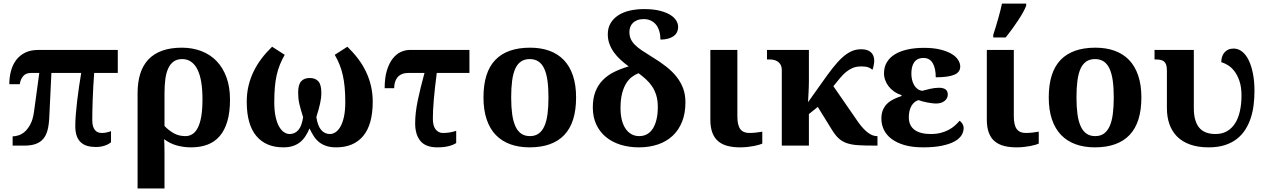

<svg xmlns="http://www.w3.org/2000/svg" viewBox="-20 -816 7096 1076"><path d="M640.1 -407.2H507.8Q504.9 -371.6 502.9 -333Q501 -294.4 499.5 -258.5Q498 -222.7 497.6 -192.4Q497.1 -162.1 497.1 -143.1Q497.1 -122.6 501.2 -108.9Q505.4 -95.2 512.5 -86.7Q519.5 -78.1 529.3 -74.5Q539.1 -70.8 550.8 -70.8Q564.9 -70.8 578.6 -74Q592.3 -77.1 602.1 -81.1V-19Q589.8 -7.8 567.4 0Q544.9 7.8 517.1 7.8Q489.7 7.8 468.5 1.5Q447.3 -4.9 432.4 -18.8Q417.5 -32.7 409.7 -55.2Q401.9 -77.6 401.9 -109.9Q401.9 -135.3 404.5 -170.9Q407.2 -206.5 411.9 -246.6Q416.5 -286.6 422.6 -328.1Q428.7 -369.6 435.1 -407.2H268.1L255.9 -153.8Q253.9 -114.3 246.1 -85.4Q238.3 -56.6 222.2 -37.6Q206.1 -18.6 180.2 -9.3Q154.3 0 117.2 0H50.8V-51.8Q66.4 -51.8 85 -57.9Q103.5 -64 120.4 -79.3Q137.2 -94.7 150.6 -120.4Q164.1 -146 169.9 -185.1L200.2 -407.2H153.8Q125 -407.2 109.9 -389.4Q94.7 -371.6 90.8 -344.2H32.2Q32.2 -383.3 41.5 -418.2Q50.8 -453.1 70.3 -479.2Q89.8 -505.4 120.6 -520.8Q151.4 -536.1 193.8 -536.1H640.1Z M1269 -257.8Q1269 -187.5 1254.2 -136.7Q1239.3 -85.9 1211.4 -53.5Q1183.6 -21 1143.3 -5.6Q1103 9.8 1051.8 9.8Q1008.3 9.8 970 -1Q931.6 -11.7 899.9 -36.1Q900.9 -22.5 901.4 -0.2Q901.9 22 901.9 48.8V240.2H751V-293Q751 -354 765.6 -401.6Q780.3 -449.2 810.8 -481.9Q841.3 -514.6 888.2 -531.7Q935.1 -548.8 999 -548.8Q1059.1 -548.8 1108.9 -529.5Q1158.7 -510.3 1194.1 -473.4Q1229.5 -436.5 1249.3 -382.3Q1269 -328.1 1269 -257.8ZM1114.7 -259.8Q1114.7 -313.5 1107.9 -355.2Q1101.1 -397 1086.9 -425.8Q1072.8 -454.6 1051.3 -469.7Q1029.8 -484.9 1001 -484.9Q972.2 -484.9 953.1 -471.2Q934.1 -457.5 922.6 -432.4Q911.1 -407.2 906.5 -371.8Q901.9 -336.4 901.9 -293V-109.9Q926.3 -84.5 954.6 -68.8Q982.9 -53.2 1019 -53.2Q1040.5 -53.2 1058.1 -64.2Q1075.7 -75.2 1088.4 -99.6Q1101.1 -124 1107.9 -163.3Q1114.7 -202.6 1114.7 -259.8Z M1863.8 9.8Q1833 9.8 1810.1 2.4Q1787.1 -4.9 1769.5 -18.6Q1752 -32.2 1739 -52Q1726.1 -71.8 1714.8 -96.2Q1704.1 -71.8 1691.2 -52Q1678.2 -32.2 1660.9 -18.6Q1643.6 -4.9 1620.8 2.4Q1598.1 9.8 1567.9 9.8Q1469.7 9.8 1416.3 -54.2Q1362.8 -118.2 1362.8 -246.1Q1362.8 -293.5 1372.8 -335.4Q1382.8 -377.4 1401.4 -415.5Q1419.9 -453.6 1446 -488Q1472.2 -522.5 1504.9 -554.2L1575.7 -508.8Q1560.1 -481.9 1548.8 -454.1Q1537.6 -426.3 1530.5 -394.8Q1523.4 -363.3 1520.3 -326.4Q1517.1 -289.6 1517.1 -244.1Q1517.1 -195.3 1524.7 -161.1Q1532.2 -127 1544.7 -105.7Q1557.1 -84.5 1572.5 -74.7Q1587.9 -64.9 1603 -64.9Q1632.3 -64.9 1651.9 -87.2Q1671.4 -109.4 1678.7 -159.2Q1671.4 -182.6 1666 -200.9Q1660.6 -219.2 1657.2 -235.4Q1653.8 -251.5 1652.3 -266.4Q1650.9 -281.2 1650.9 -296.9Q1650.9 -341.3 1667.5 -360.1Q1684.1 -378.9 1715.8 -378.9Q1747.6 -378.9 1764.2 -360.1Q1780.8 -341.3 1780.8 -296.9Q1780.8 -281.2 1779.1 -266.6Q1777.3 -252 1773.9 -236.3Q1770.5 -220.7 1765.4 -202.1Q1760.3 -183.6 1752.9 -160.2Q1760.3 -110.4 1780 -87.6Q1799.8 -64.9 1829.1 -64.9Q1844.7 -64.9 1859.9 -74.7Q1875 -84.5 1887.5 -105.7Q1899.9 -127 1907.5 -161.1Q1915 -195.3 1915 -244.1Q1915 -289.6 1911.6 -326.4Q1908.2 -363.3 1901.1 -394.8Q1894 -426.3 1882.8 -454.1Q1871.6 -481.9 1856 -508.8L1926.8 -554.2Q1959.5 -522.5 1985.8 -488Q2012.2 -453.6 2030.5 -415.5Q2048.8 -377.4 2058.8 -335.4Q2068.8 -293.5 2068.8 -246.1Q2068.8 -118.2 2015.6 -54.2Q1962.4 9.8 1863.8 9.8Z M2610.8 -407.2H2427.7Q2416.5 -319.8 2411.1 -257.6Q2405.8 -195.3 2405.8 -150.9Q2405.8 -110.4 2421.6 -90.6Q2437.5 -70.8 2461.9 -70.8Q2484.4 -70.8 2502.7 -74.2Q2521 -77.6 2536.6 -83V-14.2Q2518.6 -2.9 2492.9 3.4Q2467.3 9.8 2430.7 9.8Q2366.2 9.8 2336.4 -25.6Q2306.6 -61 2306.6 -125Q2306.6 -154.8 2310.3 -186.3Q2314 -217.8 2321 -252.2Q2328.1 -286.6 2337.6 -325.2Q2347.2 -363.8 2358.9 -407.2H2269.5Q2247.6 -407.2 2232.2 -400.6Q2216.8 -394 2207.3 -382.3Q2197.8 -370.6 2193.4 -355Q2189 -339.4 2189 -321.8H2135.7Q2135.7 -380.9 2148.4 -421.9Q2161.1 -462.9 2181.4 -488.3Q2201.7 -513.7 2226.6 -524.9Q2251.5 -536.1 2275.9 -536.1H2610.8Z M3208.5 -270Q3208.5 -128.9 3142.3 -59.6Q3076.2 9.8 2947.8 9.8Q2887.7 9.8 2839.8 -7.6Q2792 -24.9 2758.5 -59.6Q2725.1 -94.2 2707.3 -147Q2689.5 -199.7 2689.5 -270Q2689.5 -411.1 2755.6 -480Q2821.8 -548.8 2950.7 -548.8Q3010.7 -548.8 3058.3 -531.7Q3106 -514.6 3139.4 -480Q3172.9 -445.3 3190.7 -392.8Q3208.5 -340.3 3208.5 -270ZM2844.7 -270Q2844.7 -216.8 2850.3 -176.3Q2856 -135.7 2868.4 -108.4Q2880.9 -81.1 2900.9 -67.1Q2920.9 -53.2 2949.7 -53.2Q2978.5 -53.2 2998.3 -67.1Q3018.1 -81.1 3030.5 -108.4Q3043 -135.7 3048.3 -176.3Q3053.7 -216.8 3053.7 -270Q3053.7 -323.7 3048.1 -364Q3042.5 -404.3 3030 -431.2Q3017.6 -458 2997.6 -471.4Q2977.5 -484.9 2948.7 -484.9Q2919.9 -484.9 2899.9 -471.4Q2879.9 -458 2867.7 -431.2Q2855.5 -404.3 2850.1 -364Q2844.7 -323.7 2844.7 -270Z M3666.5 -215.8Q3666.5 -253.9 3657.7 -282.2Q3648.9 -310.5 3634 -332.5Q3619.1 -354.5 3599.6 -372.1Q3580.1 -389.6 3558.6 -405.8Q3539.6 -398.4 3521.5 -385Q3503.4 -371.6 3489.3 -348.9Q3475.1 -326.2 3466.3 -292.2Q3457.5 -258.3 3457.5 -210Q3457.5 -173.8 3464.6 -144.8Q3471.7 -115.7 3485.4 -95.5Q3499 -75.2 3518.3 -64.2Q3537.6 -53.2 3562.5 -53.2Q3587.4 -53.2 3606.7 -64.2Q3626 -75.2 3639.2 -96.2Q3652.3 -117.2 3659.4 -147.5Q3666.5 -177.7 3666.5 -215.8ZM3507.3 -637.2Q3507.3 -615.7 3514.4 -598.9Q3521.5 -582 3537.1 -565.9Q3552.7 -549.8 3577.4 -533.2Q3602.1 -516.6 3637.2 -495.1Q3679.2 -469.7 3713.1 -443.1Q3747.1 -416.5 3771 -386.5Q3794.9 -356.4 3808.1 -321.3Q3821.3 -286.1 3821.3 -243.2Q3821.3 -181.2 3802.5 -134Q3783.7 -86.9 3749.5 -54.9Q3715.3 -22.9 3667.2 -6.6Q3619.1 9.8 3560.5 9.8Q3504.4 9.8 3457 -5.1Q3409.7 -20 3375.2 -48.6Q3340.8 -77.1 3321.5 -118.7Q3302.2 -160.2 3302.2 -213.9Q3302.2 -265.6 3317.1 -303.2Q3332 -340.8 3358.9 -367.9Q3385.7 -395 3422.6 -413.1Q3459.5 -431.2 3503.4 -443.8Q3479 -461.4 3457.8 -481Q3436.5 -500.5 3420.7 -522.5Q3404.8 -544.4 3395.5 -569.6Q3386.2 -594.7 3386.2 -624Q3386.2 -659.2 3401.6 -685.5Q3417 -711.9 3444.1 -729.7Q3471.2 -747.6 3508.3 -756.3Q3545.4 -765.1 3589.4 -765.1Q3641.1 -765.1 3677.5 -755.9Q3713.9 -746.6 3736.6 -732.4Q3759.3 -718.3 3769.8 -700.7Q3780.3 -683.1 3780.3 -666Q3780.3 -630.9 3753.4 -612.5Q3726.6 -594.2 3681.2 -594.2Q3681.2 -619.1 3675 -640.4Q3668.9 -661.6 3657.2 -676.8Q3645.5 -691.9 3627.9 -700.4Q3610.4 -709 3587.4 -709Q3566.9 -709 3551.8 -703.1Q3536.6 -697.3 3526.6 -687.3Q3516.6 -677.2 3512 -664.3Q3507.3 -651.4 3507.3 -637.2Z M4112.3 -536.1V-164.1Q4112.3 -115.2 4128.4 -93Q4144.5 -70.8 4179.2 -70.8Q4197.3 -70.8 4216.8 -73Q4236.3 -75.2 4252 -78.1V-11.2Q4245.6 -8.3 4233.6 -4.6Q4221.7 -1 4205.3 2.2Q4189 5.4 4168.9 7.6Q4148.9 9.8 4127 9.8Q4087.9 9.8 4057.1 1.7Q4026.4 -6.3 4004.9 -24.4Q3983.4 -42.5 3972.2 -72.3Q3960.9 -102.1 3960.9 -145V-536.1Z M4586.4 -353Q4619.6 -400.4 4647.2 -435.5Q4674.8 -470.7 4700.4 -493.9Q4726.1 -517.1 4751.5 -528.6Q4776.9 -540 4806.2 -540Q4842.3 -540 4860.8 -522.9Q4879.4 -505.9 4879.4 -475.1Q4879.4 -469.2 4878.4 -462.2Q4877.4 -455.1 4876 -448Q4874.5 -440.9 4872.8 -434.8Q4871.1 -428.7 4869.1 -424.8Q4861.8 -432.6 4847.2 -438.2Q4832.5 -443.8 4808.1 -443.8Q4794.9 -443.8 4781.2 -441.7Q4767.6 -439.5 4752.9 -432.6Q4738.3 -425.8 4722.2 -413.1Q4706.1 -400.4 4688 -378.9L4650.4 -333L4790 -130.9Q4845.7 -53.2 4894 -53.2H4897.5V0H4883.3Q4828.6 0 4791.3 -2.2Q4753.9 -4.4 4727.3 -13.2Q4700.7 -22 4680.9 -39.8Q4661.1 -57.6 4642.1 -88.9L4563 -216.8L4513.2 -176.8V0H4361.3V-421.9Q4361.3 -441.9 4354.2 -453.9Q4347.2 -465.8 4336.4 -472.4Q4325.7 -479 4313.2 -481Q4300.8 -482.9 4290 -482.9H4278.3V-536.1H4513.2V-358.9Q4513.2 -345.7 4512.5 -325.9Q4511.7 -306.2 4510.7 -287.6Q4509.3 -266.1 4508.3 -243.2Z M5087.4 -403.8Q5087.4 -385.7 5091.3 -368.9Q5095.2 -352.1 5103 -338.9Q5110.8 -325.7 5122.1 -317.4Q5133.3 -309.1 5148.4 -307.1Q5169.4 -313 5194.6 -318.6Q5219.7 -324.2 5243.2 -324.2Q5265.1 -324.2 5278.3 -315.4Q5291.5 -306.6 5291.5 -286.1Q5291.5 -264.2 5273.2 -250Q5254.9 -235.8 5224.1 -235.8Q5215.8 -235.8 5202.9 -237.5Q5189.9 -239.3 5175.8 -241.9Q5161.6 -244.6 5148.7 -248Q5135.7 -251.5 5127.4 -254.9Q5102.5 -247.6 5087.9 -222.4Q5073.2 -197.3 5073.2 -158.2Q5073.2 -112.3 5105 -88.6Q5136.7 -64.9 5196.3 -64.9Q5227.1 -64.9 5251.7 -71.3Q5276.4 -77.6 5296.1 -88.1Q5315.9 -98.6 5331.1 -112.1Q5346.2 -125.5 5357.4 -139.2Q5366.2 -134.3 5373.3 -122.6Q5380.4 -110.8 5380.4 -98.1Q5380.4 -77.1 5368.2 -57.6Q5356 -38.1 5328.9 -23.2Q5301.8 -8.3 5258.3 0.7Q5214.8 9.8 5152.3 9.8Q5093.3 9.8 5049.3 -2.9Q5005.4 -15.6 4976.6 -37.4Q4947.8 -59.1 4933.6 -88.4Q4919.4 -117.7 4919.4 -150.9Q4919.4 -181.2 4929 -201.9Q4938.5 -222.7 4954.1 -237.1Q4969.7 -251.5 4990 -261Q5010.3 -270.5 5032.2 -277.8V-283.2Q5009.8 -290 4991.7 -302.5Q4973.6 -314.9 4960.7 -331.3Q4947.8 -347.7 4940.9 -366.7Q4934.1 -385.7 4934.1 -405.8Q4934.1 -440.4 4950 -467Q4965.8 -493.7 4994.9 -511.5Q5023.9 -529.3 5065.4 -538.6Q5106.9 -547.9 5158.2 -547.9Q5211.4 -547.9 5249.8 -538.3Q5288.1 -528.8 5313 -513.9Q5337.9 -499 5349.6 -480.2Q5361.3 -461.4 5361.3 -442.9Q5361.3 -411.1 5327.6 -397Q5293.9 -382.8 5224.1 -382.8Q5224.1 -433.6 5207 -462.4Q5189.9 -491.2 5155.3 -491.2Q5135.7 -491.2 5122.8 -484.1Q5109.9 -477.1 5102.1 -465.1Q5094.2 -453.1 5090.8 -437.3Q5087.4 -421.4 5087.4 -403.8Z M5661.6 -536.1V-164.1Q5661.6 -115.2 5677.7 -93Q5693.8 -70.8 5728.5 -70.8Q5746.6 -70.8 5766.1 -73Q5785.6 -75.2 5801.3 -78.1V-11.2Q5794.9 -8.3 5783 -4.6Q5771 -1 5754.6 2.2Q5738.3 5.4 5718.3 7.6Q5698.2 9.8 5676.3 9.8Q5637.2 9.8 5606.4 1.7Q5575.7 -6.3 5554.2 -24.4Q5532.7 -42.5 5521.5 -72.3Q5510.3 -102.1 5510.3 -145V-536.1ZM5546.4 -621.1Q5560.5 -664.1 5574.2 -712.2Q5587.9 -760.3 5595.2 -795.9H5731V-784.2Q5718.8 -752 5686.5 -702.9Q5654.3 -653.8 5616.2 -606H5546.4Z M6376.5 -270Q6376.5 -128.9 6310.3 -59.6Q6244.1 9.8 6115.7 9.8Q6055.7 9.8 6007.8 -7.6Q5960 -24.9 5926.5 -59.6Q5893.1 -94.2 5875.2 -147Q5857.4 -199.7 5857.4 -270Q5857.4 -411.1 5923.6 -480Q5989.7 -548.8 6118.7 -548.8Q6178.7 -548.8 6226.3 -531.7Q6273.9 -514.6 6307.4 -480Q6340.8 -445.3 6358.6 -392.8Q6376.5 -340.3 6376.5 -270ZM6012.7 -270Q6012.7 -216.8 6018.3 -176.3Q6023.9 -135.7 6036.4 -108.4Q6048.8 -81.1 6068.8 -67.1Q6088.9 -53.2 6117.7 -53.2Q6146.5 -53.2 6166.3 -67.1Q6186 -81.1 6198.5 -108.4Q6210.9 -135.7 6216.3 -176.3Q6221.7 -216.8 6221.7 -270Q6221.7 -323.7 6216.1 -364Q6210.4 -404.3 6198 -431.2Q6185.5 -458 6165.5 -471.4Q6145.5 -484.9 6116.7 -484.9Q6087.9 -484.9 6067.9 -471.4Q6047.9 -458 6035.6 -431.2Q6023.4 -404.3 6018.1 -364Q6012.7 -323.7 6012.7 -270Z M6753.4 9.8Q6694.3 9.8 6650.1 -5.9Q6606 -21.5 6577.1 -50.3Q6548.3 -79.1 6533.9 -119.6Q6519.5 -160.2 6519.5 -210V-421.9Q6519.5 -441.9 6515.1 -453.9Q6510.7 -465.8 6502.2 -472.4Q6493.7 -479 6480.7 -481Q6467.8 -482.9 6450.2 -482.9V-536.1H6670.4V-210Q6670.4 -170.9 6678.7 -143.3Q6687 -115.7 6702.4 -98.4Q6717.8 -81.1 6740.5 -73Q6763.2 -64.9 6791.5 -64.9Q6829.1 -64.9 6856.4 -80.8Q6883.8 -96.7 6901.9 -125.2Q6919.9 -153.8 6928.7 -193.6Q6937.5 -233.4 6937.5 -280.8Q6937.5 -328.6 6926 -362.1Q6914.6 -395.5 6897.5 -417.5Q6880.4 -439.5 6860.6 -451.2Q6840.8 -462.9 6824.2 -467.8Q6824.2 -483.4 6828.6 -497.3Q6833 -511.2 6841.6 -521.5Q6850.1 -531.7 6863 -537.8Q6876 -543.9 6893.6 -543.9Q6918.9 -543.9 6940.4 -527.3Q6961.9 -510.7 6977.3 -479.7Q6992.7 -448.7 7001.5 -404.8Q7010.3 -360.8 7010.3 -306.2Q7010.3 -267.1 7005.6 -228.5Q7001 -189.9 6989.5 -154.8Q6978 -119.6 6959 -89.6Q6939.9 -59.6 6911.4 -37.4Q6882.8 -15.1 6844 -2.7Q6805.2 9.8 6753.4 9.8Z"/></svg>

Font: Droid Serif
Style: Bold
Weight: 700
Designer: Monotype Design team
Foundry: Monotype Imaging Inc.
Version: Version 1.03